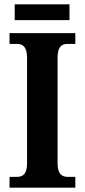

<svg xmlns="http://www.w3.org/2000/svg" viewBox="-20 -867 391 887"><path d="M48 -774H301V-847H48ZM24 0H328V-50H292C266 -50 246 -64 246 -112V-600C246 -652 265 -664 292 -664H328V-714H24V-664H60C84 -664 105 -652 105 -600V-112C105 -62 84 -50 60 -50H24Z"/></svg>

Font: Noto Serif Tamil Condensed
Style: Bold Italic
Weight: 700
Width: 3
Italic angle: -12°
Designer: Indian Type Foundry, Tom Grace, and the Monotype Design Team
Foundry: Monotype Imaging Inc.
Version: Version 2.003